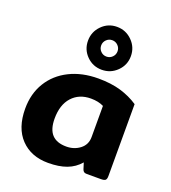

<svg xmlns="http://www.w3.org/2000/svg" viewBox="-144 -892 905 1014"><g transform="rotate(20 308.5 -385.0)"><path d="M220 -664Q220 -714 255 -749.5Q290 -785 340 -785Q390 -785 425.5 -749.5Q461 -714 461 -664Q461 -614 425.5 -579Q390 -544 340 -544Q290 -544 255 -579Q220 -614 220 -664ZM386 -664Q386 -683 372.5 -696.5Q359 -710 340 -710Q321 -710 307.5 -696.5Q294 -683 294 -664Q294 -645 307.5 -631.5Q321 -618 340 -618Q359 -618 372.5 -631.5Q386 -645 386 -664ZM31 -214Q31 -298 70 -361.5Q109 -425 179 -460Q249 -495 341 -495Q412 -495 466.5 -479Q521 -463 566 -433V-29Q566 -12 559.5 -6Q553 0 534 0H455Q444 0 438.5 -4Q433 -8 430 -17L419 -52Q389 -17 346 -1Q303 15 242 15Q146 15 88.5 -45Q31 -105 31 -214ZM412 -192V-367Q382 -382 340 -382Q274 -382 234.5 -338.5Q195 -295 195 -217Q195 -157 222 -128Q249 -99 303 -99Q347 -99 379.5 -124Q412 -149 412 -192Z"/></g></svg>

Font: Mitr Medium
Style: Regular
Weight: 500
Designer: Thanarat Vachiruckul
Foundry: Cadson Demak
Version: Version 1.003